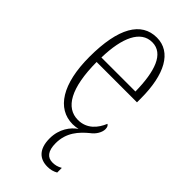

<svg xmlns="http://www.w3.org/2000/svg" viewBox="-244 -596 878 878"><g transform="rotate(45 195.0 -157.0)"><path d="M266 229C286 229 301 225 317 216V186C299 196 286 199 269 199C237 199 217 177 217 126C217 57 256 15 296 -18C316 -32 333 -58 333 -80C333 -94 328 -101 322 -104C305 -62 272 -21 214 -21C135 -21 88 -101 87 -269H348V-294C348 -449 297 -543 203 -543C103 -543 47 -450 47 -262C47 -88 109 10 211 10C223 10 234 8 245 6C215 26 182 68 182 130C182 200 217 229 266 229ZM308 -299H88C91 -431 129 -513 203 -513C278 -513 306 -426 308 -299Z"/></g></svg>

Font: Noto Serif Georgian ExtraCondensed ExtraLight
Style: Regular
Weight: 200
Width: 2
Designer: Monotype Design Team, Akaki Razmadze
Foundry: Google LLC
Version: Version 2.003